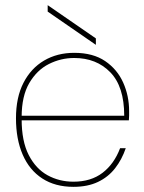

<svg xmlns="http://www.w3.org/2000/svg" viewBox="-20 -713 558 745"><path d="M265 12Q194 12 144 -20.5Q94 -53 68 -113Q42 -173 42 -254Q42 -335 71 -391.5Q100 -448 151 -478Q202 -508 268 -508Q341 -508 388 -476Q435 -444 458 -392.5Q481 -341 481 -282Q481 -272 481 -264.5Q481 -257 480 -246H53V-264H462Q462 -377 408 -432.5Q354 -488 268 -488Q216 -488 169.5 -464.5Q123 -441 93.5 -390.5Q64 -340 64 -259V-250Q64 -165 91.5 -111.5Q119 -58 164.5 -33Q210 -8 265 -8Q333 -8 378 -42.5Q423 -77 446 -138H468Q453 -94 426.5 -60Q400 -26 360 -7Q320 12 265 12ZM352 -539 165 -668V-693L352 -564Z"/></svg>

Font: DM Sans 28pt Thin
Style: Regular
Weight: 250
Version: Version 4.004;gftools[0.9.30]